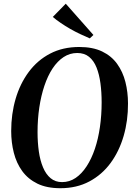

<svg xmlns="http://www.w3.org/2000/svg" viewBox="-20 -1006 721 1038"><path d="M306 11.5Q233 11.5 182.2 -13.2Q131.5 -38 100.2 -81Q69 -124 54.8 -179.8Q40.5 -235.5 40.5 -297.5Q40.5 -390 64.5 -472Q88.5 -554 135.5 -617.2Q182.5 -680.5 251 -716.2Q319.5 -752 408.5 -752Q481.5 -752 532 -727.8Q582.5 -703.5 613.2 -660.8Q644 -618 658 -562.8Q672 -507.5 672 -446.5Q672.5 -354 648.5 -271.2Q624.5 -188.5 578 -125Q531.5 -61.5 463 -25Q394.5 11.5 306 11.5ZM315.5 -21.5Q355.5 -21.5 388.8 -44Q422 -66.5 448.2 -106.8Q474.5 -147 492.8 -201Q511 -255 520.2 -319Q529.5 -383 529.5 -452Q529.5 -507.5 523 -556Q516.5 -604.5 501.8 -641.2Q487 -678 461.5 -698.8Q436 -719.5 397.5 -719.5Q357.5 -719.5 324 -697.5Q290.5 -675.5 264.2 -635.8Q238 -596 220 -542.2Q202 -488.5 192.5 -425Q183 -361.5 183 -292Q183 -236 190 -187Q197 -138 212.8 -100.8Q228.5 -63.5 253.8 -42.5Q279 -21.5 315.5 -21.5ZM465.5 -798.5Q440.5 -809 413 -822Q385.5 -835 359 -850.2Q332.5 -865.5 308.5 -881.8Q284.5 -898 265.5 -914.5L335.5 -986L485 -817Z"/></svg>

Font: Merriweather 120pt SemiBold
Style: Italic
Weight: 600
Italic angle: -7.8°
Version: Version 2.101